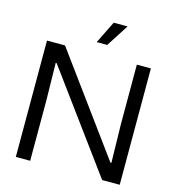

<svg xmlns="http://www.w3.org/2000/svg" viewBox="-132 -1050 1064 1162"><g transform="rotate(15 399.5 -469.0)"><path d="M74 0V-729H187L636 -115H642L637 -360V-729H725V0H615L166 -612H160L164 -377V0ZM367 -798 436 -938H523L433 -798Z"/></g></svg>

Font: Mona Sans SemiExpanded
Style: Regular
Weight: 400
Width: 6
Designer: Deni Anggara
Foundry: GitHub
Version: Version 2.000